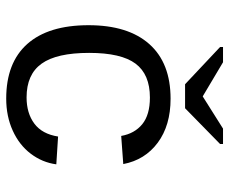

<svg xmlns="http://www.w3.org/2000/svg" viewBox="-82 -672 763 640"><g transform="rotate(90 300.0 -351.5)"><path d="M63.5 -264.6Q63.5 -396.5 126.5 -467.3Q189.5 -538.1 308.6 -538.1Q397.5 -538.1 455.1 -495.4Q512.7 -452.6 526.4 -380.4L432.6 -373.5Q424.8 -418 393.6 -443.6Q362.3 -469.2 304.7 -469.2Q227.5 -469.2 191.7 -421.4Q155.8 -373.5 155.8 -266.6Q155.8 -158.2 191.7 -108.2Q227.5 -58.1 304.2 -58.1Q356.9 -58.1 391.6 -84Q426.3 -109.9 434.6 -163.1L527.3 -157.2Q521 -110.4 491.9 -72Q462.9 -33.7 415 -12Q367.2 9.8 308.1 9.8Q188.5 9.8 126 -60.5Q63.5 -130.9 63.5 -264.6ZM340.3 -586.4H260.3L136.2 -703.1V-712.9H187L300.3 -645.5H301.3L408.2 -712.9H459.5V-703.1Z"/></g></svg>

Font: Liberation Mono
Style: Regular
Weight: 400
Monospace: yes
Designer: Steve Matteson
Foundry: Ascender Corporation
Version: Version 2.1.5